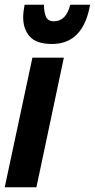

<svg xmlns="http://www.w3.org/2000/svg" viewBox="-29 -792 401 812"><path d="M352 -772H268Q251 -702 199 -702Q174 -702 165.5 -721Q157 -740 157 -772H75Q69 -740 69 -719Q69 -669 97 -637.5Q125 -606 191 -606Q323 -606 352 -772ZM125 0 241 -548H108L-9 0Z"/></svg>

Font: Noto Sans UI Condensed ExtraBold
Style: Italic
Weight: 800
Width: 3
Designer: Monotype Design Team
Foundry: Monotype Imaging Inc.
Version: 1.001